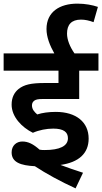

<svg xmlns="http://www.w3.org/2000/svg" viewBox="-20 -916 562 1057"><path d="M273 -208C330 -208 354 -189 354 -155C354 -112 309 -90 226 -90C217 -90 208 -90 198 -92C163 -123 135 -137 103 -137C71 -137 44 -115 44 -77C44 -22 94 -5 172 -1C234 40 313 83 396 121L437 35C395 22 351 6 313 -8C413 -22 468 -71 468 -153C468 -244 399 -300 287 -300C247 -300 213 -295 185 -286C169 -300 156 -314 156 -336C156 -348 161 -356 169 -362C178 -368 188 -371 217 -371H416V-527H522V-622H390C365 -658 349 -697 349 -731C349 -780 373 -808 426 -808C448 -808 471 -803 495 -794L519 -878C490 -888 450 -896 406 -896C309 -896 236 -851 236 -756C236 -713 254 -666 279 -622H0V-527H302V-459H227C150 -459 113 -450 82 -426C59 -407 44 -380 44 -340C44 -273 100 -215 161 -185C195 -200 236 -208 273 -208Z"/></svg>

Font: Noto Sans SemiBold
Style: Italic
Weight: 600
Italic angle: -12°
Designer: Monotype Design Team
Foundry: Monotype Imaging Inc.
Version: Version 2.013